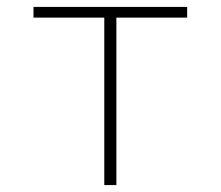

<svg xmlns="http://www.w3.org/2000/svg" viewBox="-20 -536 640 556"><path d="M282 -485H77V-516H522V-485H317V0H282Z"/></svg>

Font: IBM Plex Mono ExtraLight
Style: Regular
Weight: 200
Monospace: yes
Designer: Mike Abbink, Paul van der Laan, Pieter van Rosmalen
Foundry: Bold Monday
Version: Version 2.3